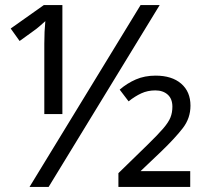

<svg xmlns="http://www.w3.org/2000/svg" viewBox="-20 -734 811 754"><path d="M96 0 532 -714H607L171 0ZM154 -286V-562Q154 -588 155 -609Q156 -630 158 -651Q148 -642 136 -631.5Q124 -621 111 -612L57 -573L22 -622L152 -714H225V-286ZM445 0V-54L560 -166Q600 -205 621 -229.5Q642 -254 649.5 -273Q657 -292 657 -315Q657 -346 638.5 -362.5Q620 -379 590 -379Q560 -379 535 -367.5Q510 -356 485 -336L450 -382Q479 -407 513.5 -422Q548 -437 591 -437Q655 -437 691.5 -405.5Q728 -374 728 -319Q728 -270 698 -231Q668 -192 613 -139L532 -62H727V0Z"/></svg>

Font: Apis
Style: Regular
Weight: 400
Designer: Monotype Design Team
Foundry: Monotype Imaging Inc.
Version: Version 2.000; build 0001